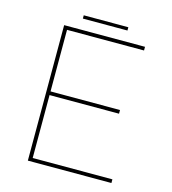

<svg xmlns="http://www.w3.org/2000/svg" viewBox="-114 -868 859 961"><g transform="rotate(15 315.5 -387.5)"><path d="M119 -702H538V-683H139V-364H499V-345H139V-19H552V0H119ZM201 -775H432V-758H201Z"/></g></svg>

Font: Synthetic Thin
Style: Regular
Weight: 100
Designer: Santiago Orozco
Foundry: Typemade
Version: Version 2.000; ttfautohint (v1.8.4.7-5d5b)